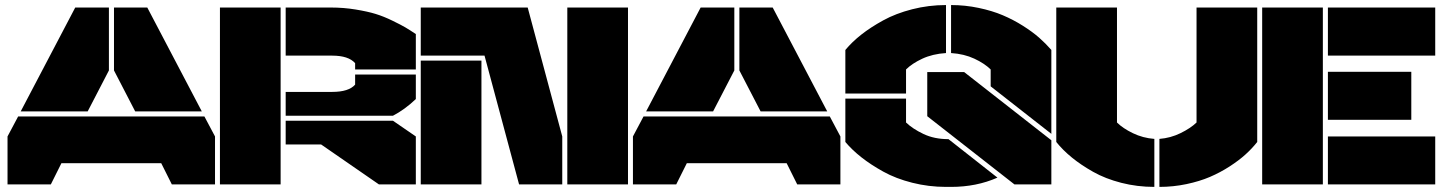

<svg xmlns="http://www.w3.org/2000/svg" viewBox="-20 -730 5711 760"><path d="M411.1 -700.2V-451.2L327.1 -289.1H62L277.8 -700.2ZM9.8 0V-189.9L51.8 -269H789.1L831.1 -189.9V0H660.2L618.2 -84H223.1L181.2 0ZM431.2 -451.2V-700.2H563L778.8 -289.1H515.1Z M1090.8 0H850.6V-700.2H1090.8ZM1110.8 -158.2V-252H1535.6L1626 -189.9V0H1480L1251 -158.2ZM1110.8 -272V-366.2H1294.9Q1360.4 -366.2 1385.7 -395V-435.1H1626V-337.9Q1582.5 -296.4 1535.6 -272ZM1110.8 -509.8V-700.2H1290Q1340.3 -700.2 1387.7 -692.4Q1435.1 -684.6 1467 -674.8Q1499 -665 1533.9 -647.9Q1568.8 -630.9 1585 -621.3Q1601.1 -611.8 1626 -595.2V-455.1H1385.7V-480Q1359.4 -509.8 1294.9 -509.8Z M2068.8 -700.2 2205.6 -189.9V0H2034.7L1897.9 -509.8H1645.5V-700.2ZM1645.5 0V-490.2H1885.7V0ZM2225.6 0V-700.2H2465.8V0Z M2886.7 -700.2V-451.2L2802.7 -289.1H2537.6L2753.4 -700.2ZM2485.4 0V-189.9L2527.3 -269H3264.6L3306.6 -189.9V0H3135.7L3093.8 -84H2698.7L2656.7 0ZM2906.7 -451.2V-700.2H3038.6L3254.4 -289.1H2990.7Z M3566.4 -455.1V-359.9H3326.2V-532.2Q3352.5 -564 3389.4 -593Q3426.3 -622.1 3476.1 -649.4Q3525.9 -676.8 3590.8 -693.4Q3655.8 -710 3724.6 -710V-520Q3671.4 -516.6 3630.6 -497.6Q3589.8 -478.5 3566.4 -455.1ZM3326.2 -168V-339.8H3566.4V-245.1Q3592.3 -220.2 3635.3 -199.7Q3678.2 -179.2 3734.4 -179.2L3928.2 -26.9Q3845.2 9.8 3744.6 9.8H3724.6Q3655.8 9.8 3591.1 -6.6Q3526.4 -22.9 3476.6 -50.5Q3426.8 -78.1 3389.9 -107.2Q3353 -136.2 3326.2 -168ZM3650.4 -270V-444.8H3796.4L4141.6 -174.8V0H3995.6ZM3744.6 -520V-710Q3800.3 -710 3853.8 -698.7Q3907.2 -687.5 3949.2 -669.7Q3991.2 -651.9 4029.1 -627.9Q4066.9 -604 4093.5 -580.6Q4120.1 -557.1 4141.6 -532.2V-200.2L3901.4 -388.2V-455.1Q3877 -479 3836.7 -497.8Q3796.4 -516.6 3744.6 -520Z M4161.1 -168V-700.2H4401.4V-245.1Q4424.3 -222.2 4464.1 -202.9Q4503.9 -183.6 4549.3 -180.2V9.8Q4481.4 9.8 4418.5 -6.3Q4355.5 -22.5 4307.1 -49.8Q4258.8 -77.1 4222.9 -106.4Q4187 -135.7 4161.1 -168ZM4569.3 9.8V-180.2Q4613.3 -183.6 4652.8 -202.9Q4692.4 -222.2 4716.3 -245.1V-700.2H4956.5V-168Q4936.5 -142.6 4910.4 -118.9Q4884.3 -95.2 4847.4 -71.3Q4810.5 -47.4 4769.5 -29.8Q4728.5 -12.2 4676.3 -1.2Q4624 9.8 4569.3 9.8Z M4976.1 0V-700.2H5216.3V0ZM5236.3 0V-189.9H5661.1V0ZM5236.3 -255.9V-445.8H5566.4V-255.9ZM5236.3 -509.8V-700.2H5661.1V-509.8Z"/></svg>

Font: Nastup Basic
Style: Regular
Weight: 400
Designer: Maksym Kobuzan
Foundry: Zakznak
Version: Version 1.020;FEAKit 1.0